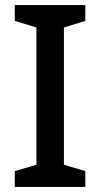

<svg xmlns="http://www.w3.org/2000/svg" viewBox="-20 -734 394 754"><path d="M315 0H38V-62L123 -87V-626L38 -652V-714H315V-652L231 -626V-87L315 -62Z"/></svg>

Font: Noto Sans Bengali Medium
Style: Regular
Weight: 500
Designer: Jelle Bosma - Monotype Design Team
Foundry: Monotype Imaging Inc.
Version: Version 2.003; ttfautohint (v1.8.4.7-5d5b)